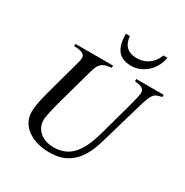

<svg xmlns="http://www.w3.org/2000/svg" viewBox="-197 -1025 1159 1203"><g transform="rotate(30 382.5 -424.0)"><path d="M641 -866C619 -804 566 -767 505 -767C437 -767 403 -803 398 -866H369C369 -763 406 -708 497 -708C584 -708 656 -778 670 -866ZM765 -653H567V-637C620 -632 637 -621 637 -591C637 -582 630 -547 614 -488L550 -255C505 -91 443 -23 330 -23C252 -23 192 -70 192 -141C192 -163 205 -225 232 -320L295 -546C314 -615 331 -630 399 -637V-653H127V-637C189 -635 207 -622 207 -596C207 -584 203 -569 198 -551L146 -362C120 -267 102 -200 102 -146C102 -51 192 18 323 18C388 18 438 3 481 -34C524 -70 556 -128 578 -203L661 -488C699 -618 703 -623 765 -637Z"/></g></svg>

Font: STIXGeneral
Style: Italic
Weight: 400
Italic angle: -16.33°
Designer: MicroPress Inc., with final additions and corrections provided by Coen Hoffman, Elsevier (retired)
Version: Version 1.1.0